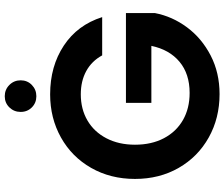

<svg xmlns="http://www.w3.org/2000/svg" viewBox="-88 -850 944 808"><g transform="rotate(-90 384.0 -446.0)"><path d="M555 -488Q531 -532 489 -555Q447 -578 391 -578Q329 -578 281 -550Q233 -522 206 -470Q179 -418 179 -350Q179 -280 206.5 -228Q234 -176 283 -148Q332 -120 397 -120Q477 -120 528 -162.5Q579 -205 595 -281H355V-388H733V-266Q719 -193 673 -131Q627 -69 554.5 -31.5Q482 6 392 6Q291 6 209.5 -39.5Q128 -85 81.5 -166Q35 -247 35 -350Q35 -453 81.5 -534.5Q128 -616 209.5 -661.5Q291 -707 391 -707Q509 -707 596 -649.5Q683 -592 716 -488ZM383 -765Q355 -765 336 -784Q317 -803 317 -831Q317 -859 336 -878.5Q355 -898 383 -898Q411 -898 430.5 -878.5Q450 -859 450 -831Q450 -803 430.5 -784Q411 -765 383 -765Z"/></g></svg>

Font: MSTAGE SemiBold
Style: Regular
Weight: 600
Designer: Ninad Kale (Devanagari), Jonny Pinhorn (Latin)
Foundry: Indian Type Foundry
Version: 4.004